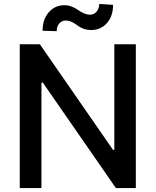

<svg xmlns="http://www.w3.org/2000/svg" viewBox="-20 -951 787 971"><path d="M266.7 -793.3 195.3 -795.5Q195.3 -853.3 226.7 -889Q258.2 -924.7 305.8 -924.7Q325.3 -924.7 343.8 -917.3Q362.2 -909.8 374.5 -900.7Q386.7 -891.7 403.2 -884.2Q419.7 -876.8 435.4 -876.8Q455.6 -876.8 468.6 -892.2Q481.5 -907.7 481.9 -931.1L551.8 -926.5Q551.8 -868.6 520.6 -834Q489.3 -799.4 441.4 -799Q422.9 -799 407.3 -804Q391.7 -808.9 381 -816.1Q370.4 -823.2 360.3 -830.3Q350.1 -837.4 337.9 -842.3Q325.6 -847.3 311.8 -847.3Q292.3 -847.3 279.5 -832Q266.7 -816.8 266.7 -793.3ZM666.9 -727.3V0H566.1L196.4 -533.4H189.6V0H79.9V-727.3H181.5L551.5 -193.2H558.2V-727.3Z"/></svg>

Font: TID UI Medium
Style: Regular
Weight: 500
Designer: The TID Project Authors
Foundry: Bakken & Bæck
Version: Version 1.001;hotconv 1.0.109;makeotfexe 2.5.65596